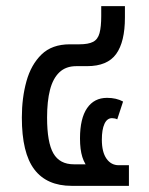

<svg xmlns="http://www.w3.org/2000/svg" viewBox="-20 -604 483 624"><path d="M213 0Q132 0 91.5 -53.5Q51 -107 51 -222Q51 -286 66 -340Q81 -394 115 -427Q149 -460 207 -460H238Q267 -460 282.5 -468Q298 -476 303.5 -496.5Q309 -517 309 -552V-584H386V-547Q386 -468 357.5 -428.5Q329 -389 263 -389H228Q194 -389 173 -369Q152 -349 142.5 -312Q133 -275 133 -222Q133 -141 153.5 -105.5Q174 -70 220 -70H285L271 -53Q255 -70 247.5 -94Q240 -118 240 -154Q240 -219 263 -252.5Q286 -286 328 -286Q358 -286 380 -274L361 -216Q358 -218 353 -219Q348 -220 344 -220Q328 -220 319.5 -201.5Q311 -183 311 -150Q311 -110 326 -88.5Q341 -67 366 -67H399V0Z"/></svg>

Font: Noto Sans Thai Condensed
Style: Regular
Weight: 400
Width: 3
Designer: Monotype Design Team
Foundry: Monotype Imaging Inc.
Version: Version 2.002